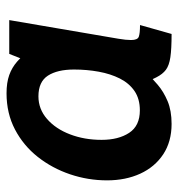

<svg xmlns="http://www.w3.org/2000/svg" viewBox="2 -550 558 602"><g transform="rotate(-90 281.0 -249.0)"><path d="M193.5 10Q138 10 98.2 -16.2Q58.5 -42.5 37.5 -88.2Q16.5 -134 16.5 -192.5Q16.5 -252 35.5 -308.2Q54.5 -364.5 90 -409.5Q125.5 -454.5 176 -481Q226.5 -507.5 289.5 -507.5Q323 -507.5 346.8 -499Q370.5 -490.5 389.2 -474Q408 -457.5 425 -433.5L378 -410L413 -499H519L460.5 -156.5Q456.5 -133 456.5 -117Q456.5 -96.5 467 -92.8Q477.5 -89 503.5 -89L475.5 10Q428.5 10 402.8 6.2Q377 2.5 363.2 -7.8Q349.5 -18 339.5 -37.8Q329.5 -57.5 314.5 -89.5L355.5 -70.5Q338 -52 316.2 -33.5Q294.5 -15 264.8 -2.5Q235 10 193.5 10ZM236 -89.5Q272 -89.5 296.5 -106.2Q321 -123 335.8 -152.2Q350.5 -181.5 357.2 -218.5Q364 -255.5 364 -296Q364 -348 344.8 -377.8Q325.5 -407.5 280 -407.5Q240 -407.5 209 -380.5Q178 -353.5 160.8 -308.5Q143.5 -263.5 143.5 -209.5Q143.5 -156.5 165.5 -123Q187.5 -89.5 236 -89.5Z"/></g></svg>

Font: Cabin
Style: Bold Italic
Weight: 700
Width: 4
Italic angle: -10°
Designer: Pablo Impallari
Foundry: Pablo Impallari. http://www.impallari.com Igino Marini. http://www.ikern.com
Version: Version 3.001